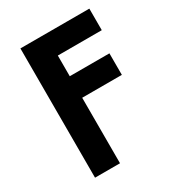

<svg xmlns="http://www.w3.org/2000/svg" viewBox="-156 -715 728 804"><g transform="rotate(-30 208.5 -312.5)"><path d="M66.7 0H187.5V-316.7H379.2V-420.8H187.5V-520.8H400V-625H66.7Z"/></g></svg>

Font: Afacad
Style: Bold
Weight: 700
Designer: Kristian Moeller
Foundry: Dicotype
Version: Version 1.000